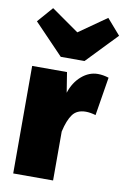

<svg xmlns="http://www.w3.org/2000/svg" viewBox="-92 -885 619 939"><g transform="rotate(10 217.5 -415.0)"><path d="M420 -542 389 -351Q362 -359 340 -359Q296 -359 274.5 -330Q253 -301 240 -243V0H42V-534H215L231 -434Q248 -487 285 -519Q322 -551 366 -551Q392 -551 420 -542ZM368 -830 435 -753 290 -602H172L27 -753L94 -830L231 -734Z"/></g></svg>

Font: Fira Sans Black
Style: Regular
Weight: 900
Designer: Carrois Corporate & Edenspiekermann AG
Foundry: Carrois Corporate GbR & Edenspiekermann AG
Version: Version 4.203